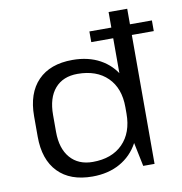

<svg xmlns="http://www.w3.org/2000/svg" viewBox="-83 -817 854 902"><g transform="rotate(-10 344.0 -366.0)"><path d="M286.4 7.9Q180.3 7.9 122.5 -51.9Q64.7 -111.7 64.7 -221.4V-318.6Q64.7 -428.3 122.8 -488.1Q180.9 -547.9 287.6 -547.9Q362.7 -547.9 418.4 -517.5Q474 -487 505 -431.2Q536 -375.3 536 -298.4V-246Q536 -169.1 505 -112Q473.9 -54.8 417.9 -23.5Q361.9 7.9 286.4 7.9ZM299.7 -59.4Q390.7 -59.4 442.6 -111.9Q494.4 -164.4 494.4 -255.7V-286.6Q494.4 -377 442.5 -428.1Q390.6 -479.3 299.7 -479.3Q230.3 -479.3 191.9 -435Q153.5 -390.7 153.5 -309.2V-228.6Q153.5 -148.8 192.3 -104.1Q231.1 -59.4 299.7 -59.4ZM494.4 -167.7V-740H583.2V0H529.1ZM687.9 -665.9V-615H389.7V-665.9Z"/></g></svg>

Font: Pathway Extreme 8pt Thin
Style: Regular
Weight: 100
Designer: Eduardo Rodriguez Tunni
Foundry: Eduardo Rodriguez Tunni
Version: Version 1.000